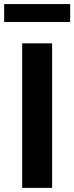

<svg xmlns="http://www.w3.org/2000/svg" viewBox="-44 -910 360 930"><path d="M63.4 0V-700H208.4V0ZM-23.9 -803.5V-890.2H295.9V-803.5Z"/></svg>

Font: Red Hat Display
Style: Regular
Weight: 300
Designer: Pentagram, MCKL
Foundry: Pentagram, MCKL
Version: Version 1.023